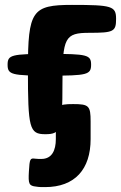

<svg xmlns="http://www.w3.org/2000/svg" viewBox="-20 -548 494 784"><path d="M454 -471C454 -523 437 -528 274 -528C111 -528 94 -504 94 -264C94 -24 100 0 165 0C229 0 235 -19 235 -207C235 -395 245 -414 345 -414C444 -414 454 -419 454 -471ZM352 -284C352 -324 336 -328 182 -328C27 -328 11 -324 11 -284C11 -243 27 -239 182 -239C336 -239 352 -243 352 -284ZM149 101C140 101 132 101 124 100C103 97 101 100 98 152C95 203 98 211 128 214C139 216 150 216 164 216C286 216 350 143 350 20V-52C350 -116 343 -123 279 -123C215 -123 208 -116 208 -52V20C208 66 192 101 149 101Z"/></svg>

Font: Asimov Print
Style: A
Weight: 500
Designer: Google
Version: Version 2.000980: 2014